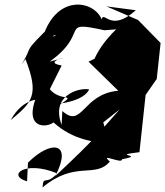

<svg xmlns="http://www.w3.org/2000/svg" viewBox="-20 -589 726 844"><path d="M434 -51 506 -108C420 -13 415 6 223 185C302 33 203 26 103 126L99 208C9 183 88 114 231 173C182 230 171 177 167 235C312 114 398 198 463 121C414 80 520 135 516 111C627 91 457 96 593 80L624 -208L605 -150L669 -242L686 -400L587 -501L448 -561L577 -544C464 -443 438 -545 427 -504C392 -588 231 -615 170 -431C292 -434 265 -458 214 -428C241 -490 152 -386 221 -493C64 -341 133 -397 74 -305L92 -329C154 -170 121 -139 27 -61C85 -168 171 -149 135 -151C69 38 308 -62 185 -81C265 8 358 36 459 40ZM485 -373 369 -318 500 -190C342 -177 343 -21 254 -101L251 -40C201 -171 329 -205 372 -196C339 -126 164 -131 248 -132C318 -180 246 -140 199 -197L251 -301C147 -319 350 -356 198 -318C379 -447 234 -501 439 -456L490 -460C541 -501 424 -418 387 -309Z"/></svg>

Font: Asimov Silicon
Style: Regular
Weight: 400
Designer: Google
Version: Version 2.000980; 2014